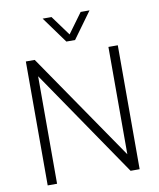

<svg xmlns="http://www.w3.org/2000/svg" viewBox="-102 -1050 933 1129"><g transform="rotate(-10 364.5 -485.5)"><path d="M345 -814 231 -971H284L371 -852L458 -971H511L397 -814ZM90 0V-740H143L583 -99V-740H639V0H585L146 -642V0Z"/></g></svg>

Font: Be Vietnam Pro ExtraLight
Style: Regular
Weight: 200
Designer: Lam Bao, Tony Le, Vietanh Nguyen
Foundry: Yellow Type Foundry
Version: Version 1.002; ttfautohint (v1.8.3)